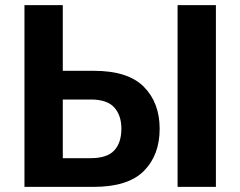

<svg xmlns="http://www.w3.org/2000/svg" viewBox="-20 -731 940 751"><path d="M75.7 -710.9H225.6V-454.1H346.2Q480.7 -454.1 542.6 -391.6Q604.5 -329.1 604.5 -227.5Q604.5 -124.3 542.6 -62.1Q480.7 0 345.9 0H75.7ZM225.6 -341.8V-112.3H334.5Q398.9 -112.3 426.9 -142.6Q454.8 -172.9 454.8 -227.5Q454.8 -279.8 426.9 -310.8Q398.9 -341.8 334.7 -341.8ZM674.6 0H824.5V-710.9H674.6Z"/></svg>

Font: Roboto Flex
Style: Regular
Weight: 400
Designer: Berlow after Robertson
Foundry: Google
Version: Version 3.200;gftools[0.9.32]